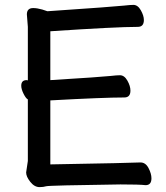

<svg xmlns="http://www.w3.org/2000/svg" viewBox="-20 -744 678 786"><path d="M142 22Q121 22 104 0.5Q87 -21 87 -38L94 -85V-337Q86 -341 76.5 -360Q67 -379 67 -393Q67 -416 89 -416Q93 -415 94 -415V-634L90 -685Q90 -711 116 -711Q132 -711 153 -705L174 -698Q453 -717 487 -721Q513 -724 526 -724Q544 -724 556.5 -702Q569 -680 569 -662Q569 -634 544 -634Q456 -634 186 -616V-416Q397 -429 432 -433Q458 -436 471 -436Q489 -436 501.5 -414Q514 -392 514 -373Q514 -345 489 -345Q404 -345 186 -333V-71Q522 -77 555 -79Q576 -79 588 -56Q600 -33 600 -14Q600 14 576 14Q551 11 473 11Q180 15 169 18.5Q158 22 142 22Z"/></svg>

Font: LXGW ZhenKai
Style: Regular
Weight: 400
Designer: LXGW / Fontworks Inc.
Foundry: LXGW / Fontworks Inc.
Version: Version 0.800;June 8, 2025